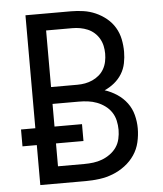

<svg xmlns="http://www.w3.org/2000/svg" viewBox="-53 -781 705 828"><g transform="rotate(-5 300.0 -367.5)"><path d="M88 0V-173H26V-246H88V-735H285Q312 -735 339 -731Q366 -727 391 -716Q416 -705 437.5 -687.5Q459 -670 473 -646.5Q487 -623 492.5 -596Q498 -569 498 -541Q498 -517 493 -492Q488 -467 475 -446Q462 -425 442.5 -409Q423 -393 400 -383Q428 -374 453 -357.5Q478 -341 495.5 -317.5Q513 -294 520.5 -265Q528 -236 528 -207Q528 -177 521 -147Q514 -117 497 -92Q480 -67 455.5 -48.5Q431 -30 403 -19Q375 -8 345 -4Q315 0 285 0ZM171 -417H285Q302 -417 318.5 -420Q335 -423 350.5 -430Q366 -437 379 -448Q392 -459 400.5 -474Q409 -489 412.5 -506Q416 -523 416 -540Q416 -557 412.5 -573.5Q409 -590 400.5 -605Q392 -620 379 -631.5Q366 -643 350.5 -649.5Q335 -656 318.5 -659Q302 -662 285 -662H171ZM171 -74H285Q305 -74 324.5 -76.5Q344 -79 362.5 -86Q381 -93 397.5 -105Q414 -117 425 -133Q436 -149 440.5 -169Q445 -189 445 -208Q445 -228 440.5 -248Q436 -268 425 -284.5Q414 -301 397.5 -313Q381 -325 362.5 -332Q344 -339 324.5 -341.5Q305 -344 285 -344H171V-246H290V-173H171Z"/></g></svg>

Font: Iosevka Aile
Style: Regular
Weight: 400
Designer: Belleve Invis
Foundry: Belleve Invis
Version: Version 28.0.1; ttfautohint (v1.8.4)